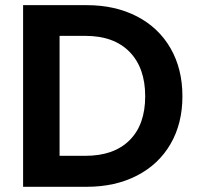

<svg xmlns="http://www.w3.org/2000/svg" viewBox="-20 -718 757 738"><path d="M68.8 0V-698.2H313Q422.9 -698.2 506.3 -655Q589.8 -611.8 635.5 -532.5Q681.2 -453.1 681.2 -348.1Q681.2 -243.2 635.5 -164.6Q589.8 -85.9 506.3 -43Q422.9 0 313 0ZM209 -119.1H308.1Q418 -119.1 478 -179Q538.1 -238.8 538.1 -348.1Q538.1 -457 478 -518.6Q418 -580.1 308.1 -580.1H209Z"/></svg>

Font: Poppins SemiBold
Style: Regular
Weight: 600
Designer: Ninad Kale (Devanagari), Jonny Pinhorn (Latin)
Foundry: Indian Type Foundry
Version: 4.004